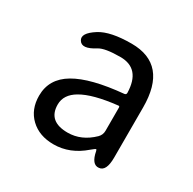

<svg xmlns="http://www.w3.org/2000/svg" viewBox="-95 -907 573 570"><g transform="rotate(30 191.0 -621.5)"><path d="M152 -434Q103 -434 73 -462.5Q43 -491 43 -538Q43 -596 96.5 -627.5Q150 -659 260 -669Q266 -670 266 -676Q264 -758 195 -758Q142 -758 123 -746Q82 -720 69 -741Q56 -761 97 -787Q132 -809 204 -809Q328 -809 328 -662V-490Q328 -443 304 -441Q280 -438 272 -480Q271 -485 269 -485Q267 -485 255 -475Q208 -434 152 -434ZM171 -485Q218 -485 256 -522Q266 -532 266 -546V-626Q266 -631 261 -630Q179 -621 140 -598Q104 -577 104 -543Q104 -485 171 -485Z"/></g></svg>

Font: Resource Han Rounded JP Normal
Style: Regular
Weight: 350
Designer: Cyano Hao (round all glyphs); Ryoko NISHIZUKA 西塚涼子 (kana, bopomofo & ideographs); Paul D. Hunt (Latin, Greek & Cyrillic)
Foundry: Cyano Hao
Version: 0.990